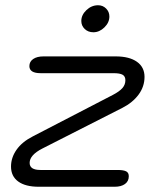

<svg xmlns="http://www.w3.org/2000/svg" viewBox="-20 -712 596 732"><path d="M22 -77Q22 -111 43 -141Q64 -171 105 -192L410 -350Q435 -363 446.5 -376Q458 -389 458 -406Q458 -421 447.5 -427Q437 -433 413 -433H135Q92 -433 92 -460Q92 -477 106.5 -487Q121 -497 146 -497H421Q473 -497 502 -476.5Q531 -456 531 -419Q531 -382 508.5 -351.5Q486 -321 447 -301L142 -146Q93 -121 93 -91Q93 -64 134 -64H428Q450 -64 460.5 -59Q471 -54 471 -40Q471 -21 456.5 -10.5Q442 0 417 0H128Q77 0 49.5 -20Q22 -40 22 -77ZM290 -632Q290 -655 309.5 -673.5Q329 -692 354 -692Q372 -692 384.5 -679.5Q397 -667 397 -649Q397 -626 378 -607.5Q359 -589 336 -589Q316 -589 303 -601.5Q290 -614 290 -632Z"/></svg>

Font: Kodchasan
Style: Italic
Weight: 400
Italic angle: -10°
Version: Version 1.000; ttfautohint (v1.6)